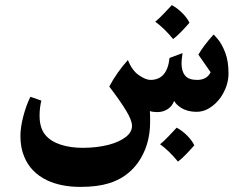

<svg xmlns="http://www.w3.org/2000/svg" viewBox="-20 -448 955 752"><path d="M875 -160Q875 -112 844 -66Q826 -41 801.5 -25.5Q777 -10 750 -10Q714 -10 689 -26Q669 -39 662 -53Q652 -26 626 -15Q613 -9 595 -9Q579 -9 567 -13Q568 -2 568 29Q568 123 519 191Q476 249 406 270Q361 284 295 284Q219 284 164 258Q100 227 75 166Q60 131 60 85Q60 51 71 8.5Q82 -34 99 -69L142 -54Q135 -26 135 5Q135 54 158 81Q179 106 217.5 118.5Q256 131 304 131Q359 131 406 119Q447 108 472 89Q497 70 497 45Q497 23 473.5 -15.5Q450 -54 408 -109Q437 -164 481 -213Q497 -172 524 -153.5Q551 -135 569 -135Q635 -135 644 -221L695 -240Q691 -212 691 -200Q691 -169 705 -152Q719 -135 752 -135Q790 -135 805 -165L757 -234Q777 -269 816 -312Q816 -315 832.5 -295.5Q849 -276 862 -242.5Q875 -209 875 -160ZM722 -359Q712 -347 692.5 -326.5Q673 -306 658 -295Q624 -337 588 -363Q601 -373 621 -394Q641 -415 653 -428Q675 -416 694 -397Q713 -378 722 -359ZM741 121Q731 133 711.5 153.5Q692 174 677 185Q643 143 607 117Q620 107 640 86Q660 65 672 52Q694 64 713 83Q732 102 741 121Z"/></svg>

Font: Mirza
Style: Bold
Weight: 700
Designer: Arabic design by Kourosh Beigpour, Latin design by Eduardo Tunni, engineering by Lasse Fister
Version: Version 1.0010g